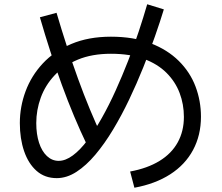

<svg xmlns="http://www.w3.org/2000/svg" viewBox="-20 -828 1040 900"><path d="M610 52 590 -24Q671 -39 727.5 -73.5Q784 -108 813 -160.5Q842 -213 842 -280Q842 -339 822 -392Q802 -445 760.5 -486.5Q719 -528 654.5 -552Q590 -576 500 -576Q411 -576 345 -548.5Q279 -521 235.5 -474.5Q192 -428 171 -370Q150 -312 150 -251Q150 -199 163 -159Q176 -119 200 -96.5Q224 -74 255 -74Q287 -74 321.5 -99.5Q356 -125 390 -170.5Q424 -216 457.5 -275.5Q491 -335 522 -403.5Q553 -472 580.5 -542.5Q608 -613 630.5 -681Q653 -749 670 -808L748 -784Q731 -728 706.5 -658Q682 -588 651.5 -512Q621 -436 585.5 -361.5Q550 -287 510 -220.5Q470 -154 427 -103Q384 -52 338.5 -22.5Q293 7 246 7Q190 7 151.5 -27Q113 -61 93 -119.5Q73 -178 73 -251Q73 -328 100 -400.5Q127 -473 180.5 -530.5Q234 -588 314.5 -622Q395 -656 500 -656Q606 -656 685.5 -625.5Q765 -595 818 -542.5Q871 -490 896.5 -422.5Q922 -355 922 -281Q922 -194 885 -125Q848 -56 778 -11Q708 34 610 52ZM389 -146Q325 -279 270 -430Q215 -581 167 -747L245 -768Q293 -605 346 -458.5Q399 -312 461 -181Z"/></svg>

Font: Murecho Thin
Style: Regular
Weight: 400
Version: Version 1.010